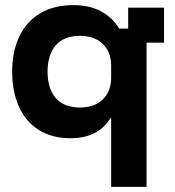

<svg xmlns="http://www.w3.org/2000/svg" viewBox="-20 -530 683 750"><path d="M414.2 200V-68.3H410.8Q389.2 -30.8 349.6 -10.4Q310 10 255 10Q183.3 10 132.1 -22.1Q80.8 -54.2 54.2 -112.9Q27.5 -171.7 27.5 -250Q27.5 -328.3 55 -386.7Q82.5 -445 136.2 -477.5Q190 -510 266.7 -510Q330 -510 374.6 -485.8Q419.2 -461.7 445.8 -418.3H480.8V-500H620.8V-363.3H552.5V200ZM292.5 -110Q348.3 -110 381.2 -141.2Q414.2 -172.5 414.2 -227.5V-272.5Q414.2 -327.5 381.2 -358.8Q348.3 -390 292.5 -390Q229.2 -390 197.5 -352.5Q165.8 -315 165.8 -250Q165.8 -185 197.5 -147.5Q229.2 -110 292.5 -110Z"/></svg>

Font: Funnel Display
Style: Bold
Weight: 700
Designer: NORD ID, Kristian Moeller
Foundry: Dicotype
Version: Version 1.000